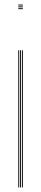

<svg xmlns="http://www.w3.org/2000/svg" viewBox="-20 -820 180 840"><path d="M60 -796V-800H80V-796ZM60 -780V-784H80V-780ZM60 -788V-792H80V-788ZM76 0V-600H80V0ZM60 0V-600H64V0ZM68 0V-600H72V0Z"/></svg>

Font: Big Shoulders Inline Display Thin Thin
Style: Regular
Weight: 250
Version: Version 2.002